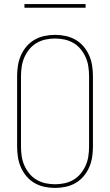

<svg xmlns="http://www.w3.org/2000/svg" viewBox="-20 -914 540 942"><path d="M250 8Q224 8 198 2.5Q172 -3 149.5 -16Q127 -29 110 -49Q93 -69 82.5 -93Q72 -117 68 -143Q64 -169 64 -195V-540Q64 -566 68 -592Q72 -618 82.5 -642Q93 -666 110 -686Q127 -706 149.5 -719Q172 -732 198 -737.5Q224 -743 250 -743Q276 -743 302 -737.5Q328 -732 350.5 -719Q373 -706 390 -686Q407 -666 417.5 -642Q428 -618 432 -592Q436 -566 436 -540V-195Q436 -169 432 -143Q428 -117 417.5 -93Q407 -69 390 -49Q373 -29 350.5 -16Q328 -3 302 2.5Q276 8 250 8ZM250 -10Q274 -10 297 -15Q320 -20 340.5 -32Q361 -44 376 -62.5Q391 -81 400.5 -102.5Q410 -124 413.5 -147.5Q417 -171 417 -195V-540Q417 -564 413.5 -587.5Q410 -611 400.5 -632.5Q391 -654 376 -672.5Q361 -691 340.5 -703Q320 -715 297 -720Q274 -725 250 -725Q226 -725 203 -720Q180 -715 159.5 -703Q139 -691 124 -672.5Q109 -654 99.5 -632.5Q90 -611 86.5 -587.5Q83 -564 83 -540V-195Q83 -171 86.5 -147.5Q90 -124 99.5 -102.5Q109 -81 124 -62.5Q139 -44 159.5 -32Q180 -20 203 -15Q226 -10 250 -10ZM400 -876H100V-894H400Z"/></svg>

Font: Iosevka Thin
Style: Regular
Weight: 100
Monospace: yes
Designer: Belleve Invis
Foundry: Belleve Invis
Version: Version 32.5.0; ttfautohint (v1.8.4)